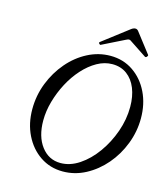

<svg xmlns="http://www.w3.org/2000/svg" viewBox="-126 -955 929 1066"><g transform="rotate(15 339.0 -422.5)"><path d="M334 13Q261 13 204 -25.5Q147 -64 114.5 -130Q82 -196 82 -278Q82 -357 110 -428.5Q138 -500 186 -556Q234 -612 296 -644Q358 -676 426 -676Q500 -676 557 -637Q614 -598 646 -532Q678 -466 678 -384Q678 -308 650.5 -236.5Q623 -165 575 -109Q527 -53 465 -20Q403 13 334 13ZM310 -29Q365 -29 417.5 -64Q470 -99 512 -157.5Q554 -216 579 -287Q604 -358 604 -430Q604 -490 585.5 -536Q567 -582 532 -608Q497 -634 448 -634Q403 -634 360.5 -610Q318 -586 281 -545Q244 -504 216.5 -452Q189 -400 173 -343.5Q157 -287 157 -233Q157 -141 199.5 -85Q242 -29 310 -29ZM357 -721Q353 -718 347.5 -724.5Q342 -731 348 -735L497 -849Q509 -858 520 -858Q530 -858 537 -849L625 -735Q628 -731 622 -724Q616 -717 610 -721L515 -784Q508 -790 501 -790Q496 -790 484 -784Z"/></g></svg>

Font: Junicode
Style: Italic
Weight: 400
Italic angle: -11°
Designer: Peter S. Baker
Version: Version 2.100; ttfautohint (v1.8.4)